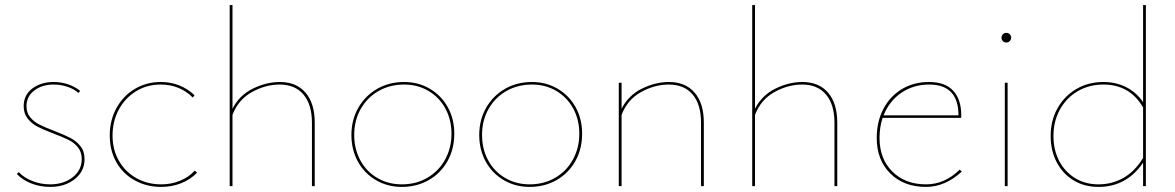

<svg xmlns="http://www.w3.org/2000/svg" viewBox="-20 -731 4615 754"><path d="M46 -48 54 -55Q74 -33 107.5 -20Q141 -7 177 -7Q230 -7 265.5 -35Q301 -63 301 -106Q301 -134 286 -152.5Q271 -171 248.5 -182Q226 -193 189 -207Q150 -222 127.5 -233.5Q105 -245 89 -265Q73 -285 73 -314Q73 -358 107 -383.5Q141 -409 191 -409Q220 -409 247 -400Q274 -391 295 -374L288 -366Q270 -382 244 -390.5Q218 -399 191 -399Q145 -399 114.5 -375.5Q84 -352 84 -314Q84 -288 98.5 -270.5Q113 -253 134.5 -242Q156 -231 193 -217Q234 -201 257 -189Q280 -177 296 -157Q312 -137 312 -106Q312 -58 273.5 -27.5Q235 3 177 3Q137 3 102 -11Q67 -25 46 -48Z M411 -199Q411 -258 437 -306Q463 -354 509 -381.5Q555 -409 611 -409Q689 -409 744 -357L737 -348Q686 -399 611 -399Q557 -399 514 -372.5Q471 -346 446.5 -300.5Q422 -255 422 -199Q422 -143 447 -99.5Q472 -56 515.5 -31.5Q559 -7 613 -7Q652 -7 686.5 -21Q721 -35 745 -61L754 -53Q728 -26 691.5 -11.5Q655 3 613 3Q556 3 509.5 -22.5Q463 -48 437 -94Q411 -140 411 -199Z M1216 -249V0H1205V-249Q1205 -320 1172 -359.5Q1139 -399 1078 -399Q1023 -399 969.5 -369.5Q916 -340 893 -280V0H882V-711H893V-304Q920 -357 973 -383Q1026 -409 1079 -409Q1144 -409 1180 -367Q1216 -325 1216 -249Z M1360 -201Q1360 -260 1387 -307.5Q1414 -355 1461 -382Q1508 -409 1567 -409Q1623 -409 1668 -382.5Q1713 -356 1738.5 -310Q1764 -264 1764 -206Q1764 -146 1737.5 -98.5Q1711 -51 1664 -24Q1617 3 1558 3Q1502 3 1456.5 -23.5Q1411 -50 1385.5 -96.5Q1360 -143 1360 -201ZM1753 -206Q1753 -261 1729 -305Q1705 -349 1662.5 -374Q1620 -399 1567 -399Q1511 -399 1466.5 -373.5Q1422 -348 1396.5 -303Q1371 -258 1371 -201Q1371 -146 1395 -101.5Q1419 -57 1462 -32Q1505 -7 1558 -7Q1614 -7 1658.5 -33Q1703 -59 1728 -104.5Q1753 -150 1753 -206Z M1862 -201Q1862 -260 1889 -307.5Q1916 -355 1963 -382Q2010 -409 2069 -409Q2125 -409 2170 -382.5Q2215 -356 2240.5 -310Q2266 -264 2266 -206Q2266 -146 2239.5 -98.5Q2213 -51 2166 -24Q2119 3 2060 3Q2004 3 1958.5 -23.5Q1913 -50 1887.5 -96.5Q1862 -143 1862 -201ZM2255 -206Q2255 -261 2231 -305Q2207 -349 2164.5 -374Q2122 -399 2069 -399Q2013 -399 1968.5 -373.5Q1924 -348 1898.5 -303Q1873 -258 1873 -201Q1873 -146 1897 -101.5Q1921 -57 1964 -32Q2007 -7 2060 -7Q2116 -7 2160.5 -33Q2205 -59 2230 -104.5Q2255 -150 2255 -206Z M2744 -249V0H2733V-249Q2733 -321 2700 -360Q2667 -399 2606 -399Q2551 -399 2497.5 -369.5Q2444 -340 2421 -280V0H2410V-406H2421V-304Q2448 -357 2501 -383Q2554 -409 2607 -409Q2672 -409 2708 -367Q2744 -325 2744 -249Z M3268 -249V0H3257V-249Q3257 -320 3224 -359.5Q3191 -399 3130 -399Q3075 -399 3021.5 -369.5Q2968 -340 2945 -280V0H2934V-711H2945V-304Q2972 -357 3025 -383Q3078 -409 3131 -409Q3196 -409 3232 -367Q3268 -325 3268 -249Z M3757 -57Q3691 3 3617 3Q3529 3 3476 -50Q3423 -103 3423 -189Q3423 -254 3449.5 -304Q3476 -354 3522.5 -381.5Q3569 -409 3628 -409Q3692 -409 3723.5 -374.5Q3755 -340 3755 -278Q3755 -271 3754 -268H3446Q3434 -232 3434 -189Q3434 -107 3484.5 -57Q3535 -7 3617 -7Q3690 -7 3749 -65ZM3450 -278H3744Q3744 -399 3629 -399Q3567 -399 3519.5 -366.5Q3472 -334 3450 -278Z M3926 -406H3937V0H3926ZM3913 -583Q3913 -591 3918.5 -596.5Q3924 -602 3932 -602Q3940 -602 3945.5 -596.5Q3951 -591 3951 -583Q3951 -576 3945.5 -570Q3940 -564 3932 -564Q3924 -564 3918.5 -569.5Q3913 -575 3913 -583Z M4480 -711V0H4469V-92Q4404 3 4294 3Q4238 3 4195.5 -23Q4153 -49 4129.5 -94.5Q4106 -140 4106 -197Q4106 -258 4133 -306Q4160 -354 4207 -381.5Q4254 -409 4313 -409Q4362 -409 4402 -389Q4442 -369 4469 -330V-711ZM4469 -111V-309Q4417 -399 4313 -399Q4257 -399 4212.5 -373Q4168 -347 4142.5 -301Q4117 -255 4117 -197Q4117 -142 4139.5 -99Q4162 -56 4202 -31.5Q4242 -7 4294 -7Q4347 -7 4392 -32.5Q4437 -58 4469 -111Z"/></svg>

Font: Ysabeau Hairline
Style: Regular
Weight: 100
Designer: Christian Thalmann (Catharsis Fonts)
Version: Version 0.003